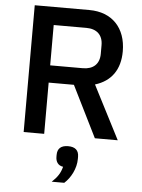

<svg xmlns="http://www.w3.org/2000/svg" viewBox="-62 -746 779 1053"><g transform="rotate(5 327.5 -220.0)"><path d="M199 0H86V-698H387C512 -698 589 -617 589 -488C589 -388 542 -321 453 -294L604 0H478L338 -282H199ZM379 -377C436 -377 470 -408 470 -464V-512C470 -568 436 -599 379 -599H199V-377ZM336 56C375 56 395 74 395 109V121C395 174 367 227 332 258H263C294 229 309 206 318 171C289 167 277 145 277 120V109C277 74 297 56 336 56Z"/></g></svg>

Font: Plexus Sans Medium
Style: Regular
Weight: 500
Version: Version 2.001;PS 002.001;hotconv 1.0.70;makeotf.lib2.5.58329